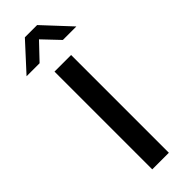

<svg xmlns="http://www.w3.org/2000/svg" viewBox="-306 -855 875 875"><g transform="rotate(-45 131.5 -418.0)"><path d="M183 -630V0H76V-630ZM91 -836H170L292 -705H205L130 -784L55 -705H-29Z"/></g></svg>

Font: Mukta Mahee Medium
Style: Regular
Weight: 500
Designer: Shuchita Grover, Noopur Datye, Girish Dalvi, Yashodeep Gholap
Foundry: Ek Type
Version: Version 2.538;PS 1.000;hotconv 16.6.51;makeotf.lib2.5.65220;